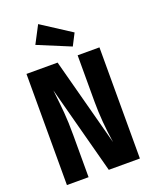

<svg xmlns="http://www.w3.org/2000/svg" viewBox="-171 -1035 888 1125"><g transform="rotate(-20 273.5 -472.0)"><path d="M501 0H307L161 -549Q171 -462 176 -403.5Q181 -345 181 -262V0H46V-693H240L386 -144Q365 -282 365 -403V-693H501ZM210 -944 394 -825 356 -751 153 -835Z"/></g></svg>

Font: Fira Sans Extra Condensed
Style: Bold
Weight: 700
Width: 1
Designer: Carrois Corporate & Edenspiekermann AG
Foundry: Carrois Corporate GbR & Edenspiekermann AG
Version: Version 4.203